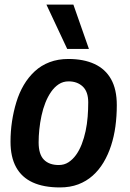

<svg xmlns="http://www.w3.org/2000/svg" viewBox="-20 -810 570 840"><path d="M242 10Q171 10 123 -12Q75 -34 50.5 -78.5Q26 -123 26 -190Q26 -235 32.5 -278.5Q39 -322 51.5 -363Q64 -404 84 -438Q104 -472 132 -498Q160 -524 197 -538Q234 -552 279 -552Q346 -552 393.5 -530Q441 -508 466 -463.5Q491 -419 491 -350Q491 -302 485 -257.5Q479 -213 466 -173Q453 -133 433 -99.5Q413 -66 385.5 -41.5Q358 -17 322.5 -3.5Q287 10 242 10ZM237 -88Q261 -88 279.5 -100Q298 -112 312.5 -132Q327 -152 337.5 -179Q348 -206 354.5 -236.5Q361 -267 363.5 -299Q366 -331 366 -362Q366 -409 342 -431.5Q318 -454 280 -454Q256 -454 237 -441.5Q218 -429 203.5 -408Q189 -387 178.5 -360.5Q168 -334 161.5 -303.5Q155 -273 152 -243.5Q149 -214 149 -187Q149 -135 172 -111.5Q195 -88 237 -88ZM274 -596 183 -790H301L369 -596Z"/></svg>

Font: Georama ExtraCondensed Thin SemiBold
Style: Italic
Weight: 600
Italic angle: -9°
Version: Version 1.001